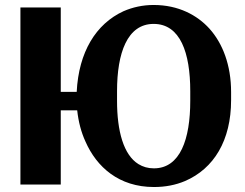

<svg xmlns="http://www.w3.org/2000/svg" viewBox="-20 -741 983 771"><path d="M62 0H224V-298H290C295 -252 306 -210 323 -173C368 -70 458 10 598 10C644 10 685 2 723 -14C839 -64 908 -177 908 -339V-371C908 -480 874 -567 821 -626C772 -680 697 -721 597 -721C553 -721 513 -712 476 -696C365 -645 296 -532 288 -372H224V-711H62ZM450 -336V-375C450 -528 491 -645 597 -645C704 -645 744 -529 744 -375V-336C744 -183 704 -65 598 -65C574 -65 554 -71 536 -82C476 -119 450 -215 450 -336Z"/></svg>

Font: Aerodynamic
Style: Bd
Weight: 500
Designer: Google
Version: Version 2.000980; 2014